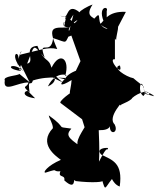

<svg xmlns="http://www.w3.org/2000/svg" viewBox="-38 -624 716 842"><path d="M47 -300C40 -291 -27 -291 -17 -271C-26 -213 42 -265 87 -262C77 -230 46 -262 116 -193C36 -203 83 -241 92 -217C82 -287 98 -240 106 -271C181 -295 250 -278 252 -283C219 -253 223 -240 276 -273C273 -221 247 -181 309 -238C267 -219 217 -177 228 -172L322 -101L333 -66C321 -43 270 23 330 27C329 -15 287 -43 317 19C257 -21 251 -33 275 -60C199 -71 265 -54 176 -118C177 -105 194 -83 194 -62C129 7 206 60 229 77C170 102 147 135 162 133C239 108 166 137 258 124C211 81 178 107 232 117C207 162 250 137 244 167C300 218 280 148 293 170C366 179 425 175 410 166C425 217 420 202 453 161C443 130 452 182 487 194C502 89 454 78 406 54C382 28 422 23 436 25C429 48 440 -2 396 85C400 22 395 -29 395 -53C453 -52 445 -77 450 -96C425 -28 487 -33 465 -78C431 -110 502 -182 515 -196L397 -145C475 -141 474 -182 494 -159C478 -164 517 -171 539 -190C543 -202 614 -242 617 -209C569 -223 620 -238 591 -203C561 -220 583 -308 597 -213L638 -202C619 -224 588 -212 593 -243C585 -252 566 -264 547 -281C514 -287 450 -330 488 -337C504 -280 431 -370 466 -364V-480L514 -572C434 -576 420 -533 401 -518C439 -486 417 -526 471 -448C473 -481 491 -515 469 -524C489 -494 419 -568 430 -506V-576C442 -601 374 -599 433 -497C372 -511 418 -590 375 -542C370 -550 335 -554 368 -604C346 -597 311 -576 311 -570C255 -616 260 -540 244 -555C269 -542 189 -563 253 -550C236 -493 250 -497 241 -519C257 -547 210 -500 278 -503C198 -502 165 -517 213 -409C172 -420 133 -403 46 -383C64 -400 54 -423 36 -335C67 -417 -17 -399 66 -310C23 -356 -28 -325 51 -313C75 -350 31 -284 54 -339L92 -263ZM324 -322C252 -308 226 -260 266 -271C170 -297 179 -289 236 -263C166 -324 239 -274 172 -245C209 -321 272 -291 248 -291C270 -366 224 -401 188 -327C174 -376 158 -344 126 -423C59 -418 120 -352 81 -345C116 -433 104 -433 158 -371C126 -459 186 -373 195 -457C265 -435 241 -427 277 -494C224 -480 293 -486 267 -482C245 -506 332 -560 289 -522C289 -522 223 -582 259 -521L284 -560L259 -462L275 -468L315 -356L279 -281Z"/></svg>

Font: Hussar Lance
Style: ExBd
Weight: 700
Foundry: Cannot Into Space Fonts, PlusOne Fonts
Version: Version 2.270